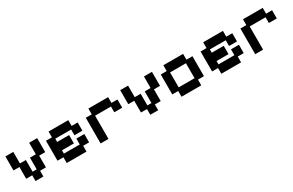

<svg xmlns="http://www.w3.org/2000/svg" viewBox="127 -1471 3806 2493"><g transform="rotate(-30 2029.5 -225.0)"><path d="M229 11V-75H139V-251H50V-461H168V-288H257V-113H318V-288H406V-461H526V-251H435V-75H347V11Z M697 11V-75H608V-374H697V-461H993V-374H1083V-251H964V-337H726V-288H905V-163H726V-113H964V-201H1083V-76H993V11Z M1205 11V-374H1294V-461H1590V-374H1680V-251H1561V-337H1323V11Z M1950 11V-75H1860V-251H1771V-461H1889V-288H1978V-113H2039V-288H2127V-461H2247V-251H2156V-75H2068V11Z M2418 11V-75H2329V-374H2418V-461H2714V-374H2804V-75H2714V11ZM2447 -113H2685V-337H2447Z M3015 11V-75H2926V-374H3015V-461H3311V-374H3401V-251H3282V-337H3044V-288H3223V-163H3044V-113H3282V-201H3401V-76H3311V11Z M3523 11V-374H3612V-461H3908V-374H3998V-251H3879V-337H3641V11Z"/></g></svg>

Font: Pixelify Sans SemiBold
Style: Regular
Weight: 600
Designer: Stefie Justprince
Foundry: Typecalism Foundryline
Version: Version 1.000